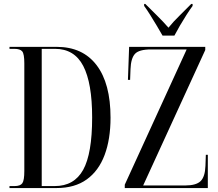

<svg xmlns="http://www.w3.org/2000/svg" viewBox="-20 -951 1105 971"><path d="M28 0V-10H54Q83 -10 93 -24.5Q103 -39 103 -86V-631Q103 -678 92.5 -691Q82 -704 52 -704H28V-714H267Q398 -714 468.5 -621.5Q539 -529 539 -356Q539 -247 509 -167Q479 -87 418.5 -43.5Q358 0 266 0ZM257 -10Q355 -10 400.5 -92Q446 -174 446 -357Q446 -531 401 -617.5Q356 -704 258 -704H191V-10ZM611 0V-17L924 -701H744Q683 -701 662.5 -678.5Q642 -656 640 -601L638 -547H627L633 -714H1018V-698L704 -13H916Q972 -13 994.5 -35Q1017 -57 1019 -112L1021 -168H1031V0ZM802 -771Q789 -794 772.5 -821.5Q756 -849 739.5 -875.5Q723 -902 709 -921V-931H715Q743 -903 774 -872.5Q805 -842 832 -811Q858 -843 888.5 -872.5Q919 -902 947 -931H954V-921Q940 -902 923 -875.5Q906 -849 890 -821.5Q874 -794 862 -771Z"/></svg>

Font: Noto Serif Display ExtraCondensed
Style: Regular
Weight: 400
Width: 2
Designer: Monotype Design Team
Foundry: Monotype Imaging Inc.
Version: Version 2.009